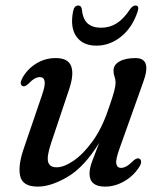

<svg xmlns="http://www.w3.org/2000/svg" viewBox="-20 -667 579 696"><path d="M485 -92Q491 -89.5 491.5 -81.2Q492 -73 485.5 -63Q465 -30 431 -10.2Q397 9.5 360.5 9.5Q304.5 9.5 304.5 -38Q304.5 -56.5 314.5 -83.5Q324.5 -110.5 339.5 -149Q285.5 -61.5 225.2 -26Q165 9.5 117 9.5Q61.5 9.5 53 -29.5Q44.5 -68.5 68 -134L131.5 -320Q144.5 -357 141.8 -372.2Q139 -387.5 124.5 -387.5Q115.5 -387.5 105.5 -382Q95.5 -376.5 81.5 -362Q69 -351 62 -355Q48.5 -361 61.5 -385Q79.5 -417 111.5 -436.8Q143.5 -456.5 182 -456.5Q227 -456.5 238 -427Q249 -397.5 230.5 -343L165 -147.5Q149 -99.5 154.5 -80Q160 -60.5 185.5 -60.5Q211.5 -60.5 246.5 -84.2Q281.5 -108 315.8 -155.2Q350 -202.5 373.5 -273Q389 -317 394 -336.5Q399 -356 399 -367.5Q399 -379 395.2 -389Q391.5 -399 391.5 -411.5Q391.5 -432 413 -444.2Q434.5 -456.5 471.5 -456.5Q532 -456.5 498.5 -367.5L414 -130.5Q399 -90 401.5 -74.2Q404 -58.5 419 -58.5Q428 -58.5 438.5 -64.2Q449 -70 464.5 -85.5Q477.5 -96 485 -92ZM346.5 -566.5Q378 -566.5 403.5 -582.8Q429 -599 452 -634.5Q461.5 -647 471 -647Q486 -647 479 -625.5Q460 -567.5 419.2 -534.5Q378.5 -501.5 329.5 -501.5Q280 -501.5 256.8 -534.8Q233.5 -568 245 -626Q249 -647 264 -647Q274 -647 276.5 -634.5Q280 -598 297.5 -582.2Q315 -566.5 346.5 -566.5Z"/></svg>

Font: Fraunces 72pt S050
Style: Italic
Weight: 400
Italic angle: -16°
Version: Version 1.000; ttfautohint (v1.8.3)